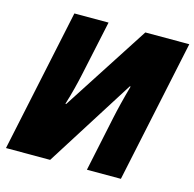

<svg xmlns="http://www.w3.org/2000/svg" viewBox="-104 -821 940 928"><g transform="rotate(15 365.5 -357.0)"><path d="M5 0H226L506 -443H510C492 -379 477 -318 468 -275L410 0H580L731 -714H511L231 -281H227C245 -338 259 -396 268 -438L327 -714H156Z"/></g></svg>

Font: Noto Sans UI SemiCondensed Black
Style: Italic
Weight: 900
Width: 4
Italic angle: -372°
Designer: Monotype Design Team
Foundry: Monotype Imaging Inc.
Version: Version 1.901